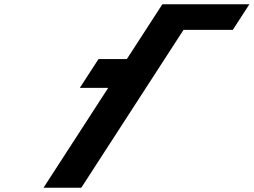

<svg xmlns="http://www.w3.org/2000/svg" viewBox="-20 -880 1189 900"><path d="M663.3 -740 574.6 -603H441.6L354.1 -468H487.1L184 0H361L840.3 -740H1071.3L1149 -860H918H741Z"/></svg>

Font: Hussar
Style: BdWodka
Weight: 700
Foundry: Cannot Into Space Fonts
Version: Version 2.00